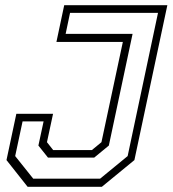

<svg xmlns="http://www.w3.org/2000/svg" viewBox="-20 -720 665 740"><path d="M86.5 0 5 -103 43 -281.5H184.5L161 -172L185 -141.5H334L371 -172L453.5 -558.5H197.5L227.5 -700H625L498 -103L372.5 0ZM108 -31.5H366L472 -118.5L589 -670.5H250L233 -589.5H491L399.5 -159L343 -112.5H165L128 -159L148 -252H67L38.5 -118.5Z"/></svg>

Font: Tourney Thin Light
Style: Italic
Weight: 300
Italic angle: -12°
Version: Version 1.015